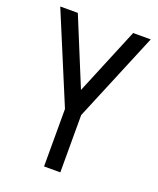

<svg xmlns="http://www.w3.org/2000/svg" viewBox="-126 -584 667 812"><g transform="rotate(20 207.5 -177.5)"><path d="M244.1 -105.5V152.3H170.9V-106.4L3.9 -506.8H83L207 -205.1L332 -506.8H411.1Z"/></g></svg>

Font: DINish
Style: Regular
Weight: 400
Designer: Bert Driehuis
Foundry: Playbeing
Version: Version 3.008; git-95204e4c-release